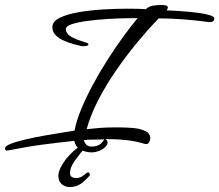

<svg xmlns="http://www.w3.org/2000/svg" viewBox="-110 -577 883 773"><path d="M249 36Q226 33 210 23Q194 13 189 -10Q125 -3 63 5Q1 13 -68 27Q-72 28 -75.5 28.5Q-79 29 -82 29Q-90 29 -90 20Q-90 11 -65.5 1.5Q-41 -8 -3.5 -16.5Q34 -25 74 -32Q114 -39 146 -44Q178 -49 190 -51Q197 -89 216.5 -136.5Q236 -184 264 -236Q292 -288 324 -338Q356 -388 387.5 -431Q419 -474 444 -504H437Q426 -504 394 -503.5Q362 -503 322 -500.5Q282 -498 243.5 -493Q205 -488 180 -480Q155 -472 155 -459Q155 -444 172 -432Q189 -420 235 -406Q246 -403 246 -399Q246 -391 226 -391Q224 -391 221 -391Q218 -391 215 -392Q206 -394 187.5 -399Q169 -404 149 -412.5Q129 -421 115 -434.5Q101 -448 101 -466Q100 -490 130 -505Q160 -520 207.5 -528Q255 -536 306.5 -539Q358 -542 401 -542Q427 -542 447 -541.5Q467 -541 477 -540Q490 -552 507.5 -554.5Q525 -557 541 -557Q547 -557 556.5 -555.5Q566 -554 566 -545L561 -535Q569 -535 591 -534Q613 -533 640.5 -530.5Q668 -528 693.5 -524.5Q719 -521 736 -515.5Q753 -510 753 -502Q753 -494 746.5 -490.5Q740 -487 733 -488Q619 -503 529 -503Q489 -462 444.5 -408.5Q400 -355 358.5 -295Q317 -235 285.5 -174Q254 -113 239 -57Q265 -60 291.5 -62Q318 -64 344 -64H376Q400 -64 427.5 -61.5Q455 -59 475 -49.5Q495 -40 495 -20Q495 -14 491 -5.5Q487 3 479 3L472 2Q436 -9 398.5 -13Q361 -17 323 -17H314Q323 -13 323 -3Q323 7 311.5 17Q300 27 283 32.5Q266 38 249 36ZM254 13Q268 14 283 9Q298 4 310 -16Q294 -15 269 -15Q244 -15 227 -13Q229 -6 235 2.5Q241 11 254 13ZM202 170Q187 176 172 176Q152 176 138.5 164.5Q125 153 125 131Q125 116 134 98Q143 80 156 63Q173 43 186 31.5Q199 20 209 13Q211 11 217 11Q223 11 227.5 13Q232 15 231 20L230 21Q225 26 215 38.5Q205 51 191 70Q172 97 172 119Q172 127 175 132Q183 140 198 140Q217 140 239 119Q243 117 244 117Q249 117 251 122Q253 127 250 131Q241 141 228 153Q215 165 202 170Z"/></svg>

Font: Corinthia
Style: Bold
Weight: 700
Designer: Robert E. Leuschke
Foundry: Robert E. Leuschke
Version: Version 1.013; ttfautohint (v1.8.3)